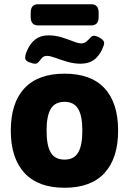

<svg xmlns="http://www.w3.org/2000/svg" viewBox="-20 -879 609 907"><path d="M285 8Q160 8 95.5 -62Q31 -132 31 -262Q31 -393 95.5 -462Q160 -531 285 -531Q410 -531 474 -462Q538 -393 538 -262Q538 -132 474 -62Q410 8 285 8ZM285 -125Q329 -125 349 -158Q369 -191 369 -262Q369 -332 349 -365Q329 -398 285 -398Q240 -398 220 -365Q200 -332 200 -262Q200 -191 220 -158Q240 -125 285 -125ZM146 -578Q136 -578 117.5 -585Q99 -592 99 -605Q99 -621 107 -638Q122 -674 147 -693Q172 -712 208 -712Q242 -712 272 -702.5Q302 -693 326 -683.5Q350 -674 364 -674Q378 -674 388.5 -683Q399 -692 407 -701Q415 -710 423 -710Q436 -710 454 -699Q472 -688 472 -676Q472 -666 463 -647Q448 -614 423.5 -596Q399 -578 360 -578Q330 -578 299 -587Q268 -596 242.5 -605.5Q217 -615 203 -615Q187 -615 178.5 -605.5Q170 -596 163 -587Q156 -578 146 -578ZM160 -759Q125 -759 125 -799V-819Q125 -859 160 -859H411Q446 -859 446 -819V-799Q446 -759 411 -759Z"/></svg>

Font: Asap ExtraBold
Style: Regular
Weight: 800
Designer: Pablo Cosgaya
Foundry: Omnibus-Type
Version: Version 3.001; ttfautohint (v1.8.4.7-5d5b)